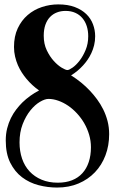

<svg xmlns="http://www.w3.org/2000/svg" viewBox="-20 -804 516 864"><path d="M242.2 -784.2Q285.6 -784.2 316.9 -772.2Q348.1 -760.3 368.4 -740.5Q388.7 -720.7 398.4 -694.8Q408.2 -668.9 408.2 -641.1Q408.2 -619.6 403.6 -600.6Q398.9 -581.5 391.1 -564.9Q383.3 -548.3 373.8 -534.7Q364.3 -521 354 -509.8Q330.1 -483.4 299.8 -464.8Q347.7 -435.1 385.3 -395Q401.4 -377.9 416.7 -357.2Q432.1 -336.4 444.3 -312Q456.5 -287.6 463.9 -259.5Q471.2 -231.4 471.2 -200.2Q471.2 -148.9 454.6 -105Q438 -61 407.2 -28.8Q376.5 3.4 333.3 21.7Q290 40 236.8 40Q194.8 40 153.6 29.3Q112.3 18.6 79.3 -6.3Q46.4 -31.2 26.1 -71.8Q5.9 -112.3 5.9 -171.9Q5.9 -201.2 12.2 -226.3Q18.6 -251.5 29.1 -272.7Q39.6 -293.9 53 -311.3Q66.4 -328.6 80.6 -342.8Q113.8 -375 155.8 -397Q124 -419.4 99.1 -449.2Q88.4 -461.9 78.4 -477.3Q68.4 -492.7 60.5 -510.7Q52.7 -528.8 47.9 -549.3Q43 -569.8 43 -592.8Q43 -640.6 59.8 -676.5Q76.7 -712.4 104.5 -736.3Q132.3 -760.3 168.2 -772.2Q204.1 -784.2 242.2 -784.2ZM283.2 -488.8Q291 -488.8 306.6 -499.8Q322.3 -510.7 337.9 -530.8Q353.5 -550.8 365.2 -578.9Q377 -606.9 377 -641.1Q377 -665.5 370.4 -686.3Q363.8 -707 350.8 -722.4Q337.9 -737.8 318.8 -746.3Q299.8 -754.9 274.9 -754.9Q253.9 -754.9 236.1 -748Q218.3 -741.2 205.1 -727.5Q191.9 -713.9 184.3 -692.6Q176.8 -671.4 176.8 -643.1Q176.8 -606.4 190.4 -577.9Q204.1 -549.3 222.2 -529.5Q240.2 -509.8 257.8 -499.3Q275.4 -488.8 283.2 -488.8ZM198.2 -358.9Q182.1 -358.9 159.7 -345.7Q137.2 -332.5 116.7 -307.1Q96.2 -281.7 82 -245.4Q67.9 -209 67.9 -163.1Q67.9 -123.5 79.3 -90.1Q90.8 -56.6 113 -32.7Q135.3 -8.8 167.2 4.6Q199.2 18.1 240.2 18.1Q276.4 18.1 304.2 7.1Q332 -3.9 350.8 -24.7Q369.6 -45.4 379.4 -75Q389.2 -104.5 389.2 -141.1Q389.2 -170.4 381.1 -197.8Q373 -225.1 359.1 -249.3Q345.2 -273.4 326.4 -293.7Q307.6 -314 286.4 -328.4Q265.1 -342.8 242.4 -350.8Q219.7 -358.9 198.2 -358.9Z"/></svg>

Font: Henny Penny
Style: Regular
Weight: 400
Version: Version 1.001